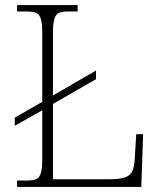

<svg xmlns="http://www.w3.org/2000/svg" viewBox="-20 -734 631 754"><path d="M47 0V-25H86Q109 -25 122 -30.5Q135 -36 140.5 -54.5Q146 -73 146 -109V-301L38 -240V-272L146 -334V-604Q146 -641 140.5 -659.5Q135 -678 122 -683.5Q109 -689 85 -689H47V-714H285V-689H250Q225 -689 212 -683.5Q199 -678 193.5 -660Q188 -642 188 -605V-359L357 -457V-423L188 -326V-30H409Q450 -30 471 -37.5Q492 -45 499.5 -61.5Q507 -78 509 -107L515 -207H542L535 0Z"/></svg>

Font: Noto Serif Gujarati ExtraLight
Style: Regular
Weight: 250
Version: Version 2.102